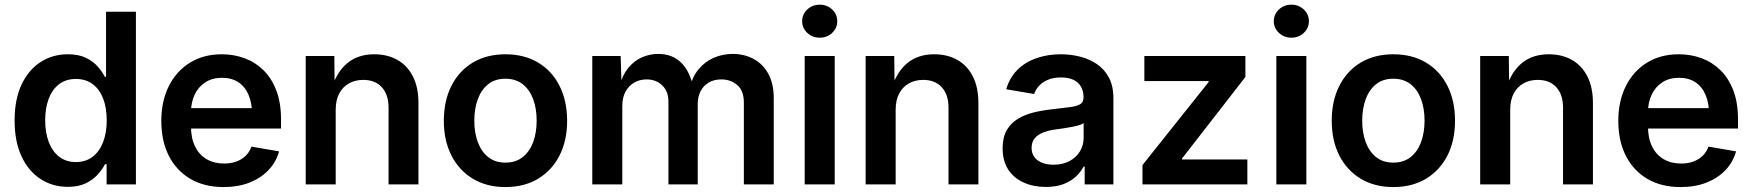

<svg xmlns="http://www.w3.org/2000/svg" viewBox="-20 -777 7382 809"><path d="M266.1 10.3Q201.2 10.3 150.1 -23.2Q99.1 -56.6 70.3 -119.1Q41.5 -181.6 41.5 -269.5Q41.5 -358.4 71 -420.9Q100.6 -483.4 151.4 -515.9Q202.1 -548.3 265.6 -548.3Q312 -548.3 342.5 -533.2Q373 -518.1 392.1 -496.1Q411.1 -474.1 421.9 -453.1H426.8V-727.5H552.7V0H429.2V-85H422.4Q411.6 -64 392.1 -42Q372.6 -20 341.8 -4.9Q311 10.3 266.1 10.3ZM299.8 -94.2Q340.8 -94.2 369.9 -116.2Q398.9 -138.2 414.3 -178Q429.7 -217.8 429.7 -270Q429.7 -322.8 414.6 -361.8Q399.4 -400.9 370.4 -422.6Q341.3 -444.3 299.8 -444.3Q257.8 -444.3 228.8 -422.1Q199.7 -399.9 185.1 -360.6Q170.4 -321.3 170.4 -270Q170.4 -218.8 185.3 -179Q200.2 -139.2 229.2 -116.7Q258.3 -94.2 299.8 -94.2Z M922.4 11.2Q840.8 11.2 782 -23.4Q723.1 -58.1 691.4 -120.6Q659.7 -183.1 659.7 -267.6Q659.7 -350.6 691.2 -413.8Q722.7 -477.1 780 -512.7Q837.4 -548.3 914.6 -548.3Q965.3 -548.3 1010.5 -531.7Q1055.7 -515.1 1090.1 -481.2Q1124.5 -447.3 1144.3 -395.8Q1164.1 -344.2 1164.1 -273.9V-235.4H717.3V-321.3H1100.6L1042 -296.4Q1042 -342.3 1027.6 -376.7Q1013.2 -411.1 984.9 -430.2Q956.5 -449.2 915.5 -449.2Q874 -449.2 844.7 -429.9Q815.4 -410.6 800 -377.7Q784.7 -344.7 784.7 -304.2V-245.1Q784.7 -194.8 802 -159.7Q819.3 -124.5 850.8 -106.2Q882.3 -87.9 924.3 -87.9Q952.6 -87.9 975.6 -96.2Q998.5 -104.5 1014.9 -120.4Q1031.2 -136.2 1039.6 -159.2L1155.8 -139.2Q1143.6 -94.2 1111.3 -60.3Q1079.1 -26.4 1031.2 -7.6Q983.4 11.2 922.4 11.2Z M1394.5 -314.9V0H1268.1V-541H1388.7L1390.1 -406.7H1377.9Q1400.9 -477.1 1445.6 -512.7Q1490.2 -548.3 1557.1 -548.3Q1612.8 -548.3 1654.8 -524.4Q1696.8 -500.5 1720 -454.6Q1743.2 -408.7 1743.2 -342.8V0H1617.2V-323.2Q1617.2 -378.4 1588.9 -409.4Q1560.5 -440.4 1510.7 -440.4Q1477.1 -440.4 1450.9 -426Q1424.8 -411.6 1409.7 -383.5Q1394.5 -355.5 1394.5 -314.9Z M2109.4 11.2Q2030.8 11.2 1972.4 -23.9Q1914.1 -59.1 1882.1 -121.8Q1850.1 -184.6 1850.1 -268.1Q1850.1 -352.1 1882.1 -415.3Q1914.1 -478.5 1972.4 -513.4Q2030.8 -548.3 2109.4 -548.3Q2189 -548.3 2247.3 -513.4Q2305.7 -478.5 2337.6 -415.3Q2369.6 -352.1 2369.6 -268.1Q2369.6 -184.6 2337.6 -121.8Q2305.7 -59.1 2247.3 -23.9Q2189 11.2 2109.4 11.2ZM2109.4 -91.8Q2153.3 -91.8 2182.6 -115.2Q2211.9 -138.7 2226.6 -178.5Q2241.2 -218.3 2241.2 -268.6Q2241.2 -318.8 2226.6 -358.9Q2211.9 -398.9 2182.6 -422.1Q2153.3 -445.3 2109.4 -445.3Q2065.9 -445.3 2036.9 -422.1Q2007.8 -398.9 1993.2 -358.9Q1978.5 -318.8 1978.5 -268.6Q1978.5 -218.3 1993.2 -178.5Q2007.8 -138.7 2036.9 -115.2Q2065.9 -91.8 2109.4 -91.8Z M2475.6 0V-541H2595.2L2599.1 -412.6H2589.8Q2602.1 -460 2626.7 -490.2Q2651.4 -520.5 2684.3 -535.2Q2717.3 -549.8 2753.4 -549.8Q2812.5 -549.8 2849.9 -513.2Q2887.2 -476.6 2901.4 -407.7H2886.2Q2897.5 -454.1 2924.1 -485.8Q2950.7 -517.6 2987.8 -533.7Q3024.9 -549.8 3067.4 -549.8Q3116.2 -549.8 3155.5 -528.6Q3194.8 -507.3 3217.5 -465.8Q3240.2 -424.3 3240.2 -363.8V0H3114.3V-344.2Q3114.3 -395 3086.4 -418.7Q3058.6 -442.4 3019.5 -442.4Q2988.8 -442.4 2966.3 -429.2Q2943.8 -416 2931.9 -392.6Q2919.9 -369.1 2919.9 -338.4V0H2796.4V-350.1Q2796.4 -392.1 2770.5 -417.2Q2744.6 -442.4 2704.1 -442.4Q2676.3 -442.4 2653.1 -429.4Q2629.9 -416.5 2616 -391.6Q2602.1 -366.7 2602.1 -330.1V0Z M3370.6 0V-541H3497.1V0ZM3434.1 -618.2Q3403.3 -618.2 3381.6 -638.4Q3359.9 -658.7 3359.9 -687.5Q3359.9 -716.8 3381.6 -737.1Q3403.3 -757.3 3434.1 -757.3Q3464.8 -757.3 3486.3 -737.1Q3507.8 -716.8 3507.8 -687.5Q3507.8 -658.7 3486.3 -638.4Q3464.8 -618.2 3434.1 -618.2Z M3753.9 -314.9V0H3627.4V-541H3748L3749.5 -406.7H3737.3Q3760.3 -477.1 3804.9 -512.7Q3849.6 -548.3 3916.5 -548.3Q3972.2 -548.3 4014.2 -524.4Q4056.2 -500.5 4079.3 -454.6Q4102.5 -408.7 4102.5 -342.8V0H3976.6V-323.2Q3976.6 -378.4 3948.2 -409.4Q3919.9 -440.4 3870.1 -440.4Q3836.4 -440.4 3810.3 -426Q3784.2 -411.6 3769 -383.5Q3753.9 -355.5 3753.9 -314.9Z M4386.7 10.7Q4335 10.7 4293.5 -7.8Q4252 -26.4 4228.3 -62.5Q4204.6 -98.6 4204.6 -152.3Q4204.6 -198.2 4221.7 -228Q4238.8 -257.8 4268.3 -275.9Q4297.9 -293.9 4334.7 -303Q4371.6 -312 4411.6 -316.4Q4459.5 -321.8 4488.8 -325.7Q4518.1 -329.6 4531.7 -338.1Q4545.4 -346.7 4545.4 -365.2V-368.2Q4545.4 -394 4534.4 -412.6Q4523.4 -431.2 4502.4 -440.9Q4481.4 -450.7 4450.2 -450.7Q4418.9 -450.7 4395.8 -440.9Q4372.6 -431.2 4358.2 -415.5Q4343.8 -399.9 4337.4 -380.9L4219.7 -400.9Q4233.9 -449.7 4266.6 -482.4Q4299.3 -515.1 4346.4 -531.7Q4393.6 -548.3 4450.2 -548.3Q4490.7 -548.3 4530 -538.6Q4569.3 -528.8 4601.3 -507.3Q4633.3 -485.8 4652.3 -450.4Q4671.4 -415 4671.4 -362.8V0H4550.3V-74.7H4545.4Q4533.7 -51.8 4512.5 -32.2Q4491.2 -12.7 4460.2 -1Q4429.2 10.7 4386.7 10.7ZM4418.9 -83Q4458 -83 4486.6 -98.4Q4515.1 -113.8 4530.5 -139.4Q4545.9 -165 4545.9 -194.8V-258.3Q4540 -253.4 4525.9 -249.3Q4511.7 -245.1 4493.7 -241.7Q4475.6 -238.3 4458 -235.8Q4440.4 -233.4 4426.8 -231.4Q4398.4 -227.5 4375.7 -218.8Q4353 -210 4339.8 -194.3Q4326.7 -178.7 4326.7 -153.8Q4326.7 -130.9 4338.6 -115Q4350.6 -99.1 4371.3 -91.1Q4392.1 -83 4418.9 -83Z M4793.9 0V-81.5L5072.8 -431.6V-435.5H4801.8V-541H5227.5V-452.6L4960.4 -108.9V-105H5235.8V0Z M5357.9 0V-541H5484.4V0ZM5421.4 -618.2Q5390.6 -618.2 5368.9 -638.4Q5347.2 -658.7 5347.2 -687.5Q5347.2 -716.8 5368.9 -737.1Q5390.6 -757.3 5421.4 -757.3Q5452.1 -757.3 5473.6 -737.1Q5495.1 -716.8 5495.1 -687.5Q5495.1 -658.7 5473.6 -638.4Q5452.1 -618.2 5421.4 -618.2Z M5850.6 11.2Q5772 11.2 5713.6 -23.9Q5655.3 -59.1 5623.3 -121.8Q5591.3 -184.6 5591.3 -268.1Q5591.3 -352.1 5623.3 -415.3Q5655.3 -478.5 5713.6 -513.4Q5772 -548.3 5850.6 -548.3Q5930.2 -548.3 5988.5 -513.4Q6046.9 -478.5 6078.9 -415.3Q6110.8 -352.1 6110.8 -268.1Q6110.8 -184.6 6078.9 -121.8Q6046.9 -59.1 5988.5 -23.9Q5930.2 11.2 5850.6 11.2ZM5850.6 -91.8Q5894.5 -91.8 5923.8 -115.2Q5953.1 -138.7 5967.8 -178.5Q5982.4 -218.3 5982.4 -268.6Q5982.4 -318.8 5967.8 -358.9Q5953.1 -398.9 5923.8 -422.1Q5894.5 -445.3 5850.6 -445.3Q5807.1 -445.3 5778.1 -422.1Q5749 -398.9 5734.4 -358.9Q5719.7 -318.8 5719.7 -268.6Q5719.7 -218.3 5734.4 -178.5Q5749 -138.7 5778.1 -115.2Q5807.1 -91.8 5850.6 -91.8Z M6343.3 -314.9V0H6216.8V-541H6337.4L6338.9 -406.7H6326.7Q6349.6 -477.1 6394.3 -512.7Q6439 -548.3 6505.9 -548.3Q6561.5 -548.3 6603.5 -524.4Q6645.5 -500.5 6668.7 -454.6Q6691.9 -408.7 6691.9 -342.8V0H6565.9V-323.2Q6565.9 -378.4 6537.6 -409.4Q6509.3 -440.4 6459.5 -440.4Q6425.8 -440.4 6399.7 -426Q6373.5 -411.6 6358.4 -383.5Q6343.3 -355.5 6343.3 -314.9Z M7061.5 11.2Q6980 11.2 6921.1 -23.4Q6862.3 -58.1 6830.6 -120.6Q6798.8 -183.1 6798.8 -267.6Q6798.8 -350.6 6830.3 -413.8Q6861.8 -477.1 6919.2 -512.7Q6976.6 -548.3 7053.7 -548.3Q7104.5 -548.3 7149.7 -531.7Q7194.8 -515.1 7229.2 -481.2Q7263.7 -447.3 7283.4 -395.8Q7303.2 -344.2 7303.2 -273.9V-235.4H6856.4V-321.3H7239.7L7181.2 -296.4Q7181.2 -342.3 7166.7 -376.7Q7152.3 -411.1 7124 -430.2Q7095.7 -449.2 7054.7 -449.2Q7013.2 -449.2 6983.9 -429.9Q6954.6 -410.6 6939.2 -377.7Q6923.8 -344.7 6923.8 -304.2V-245.1Q6923.8 -194.8 6941.2 -159.7Q6958.5 -124.5 6990 -106.2Q7021.5 -87.9 7063.5 -87.9Q7091.8 -87.9 7114.7 -96.2Q7137.7 -104.5 7154.1 -120.4Q7170.4 -136.2 7178.7 -159.2L7294.9 -139.2Q7282.7 -94.2 7250.5 -60.3Q7218.3 -26.4 7170.4 -7.6Q7122.6 11.2 7061.5 11.2Z"/></svg>

Font: Inter 17pt SemiBold
Style: Regular
Weight: 600
Version: Version 4.001;git-66647c0bb